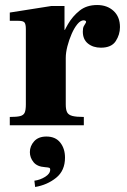

<svg xmlns="http://www.w3.org/2000/svg" viewBox="-20 -499 508 765"><path d="M19 0V-33Q47 -33 60.5 -36.5Q74 -40 78.5 -50.5Q83 -61 83 -83V-383Q83 -403 77.5 -409.5Q72 -416 54 -416H19V-449L184 -475H237V-380H242V-83Q242 -62 247.5 -51.5Q253 -41 268.5 -37Q284 -33 314 -33V0ZM211 -268V-304Q214 -316 223.5 -344Q233 -372 251 -403Q269 -434 297 -456.5Q325 -479 367 -479Q407 -479 432.5 -455.5Q458 -432 458 -391Q458 -361 441 -335Q424 -309 382 -309Q351 -309 330.5 -325.5Q310 -342 310 -373Q310 -387 313.5 -394Q317 -401 320 -405Q323 -409 323 -412Q323 -415 320 -416.5Q317 -418 313 -418Q301 -418 288.5 -403Q276 -388 265.5 -364Q255 -340 248.5 -314.5Q242 -289 242 -268ZM120 246 117 221Q140 218 160 205.5Q180 193 180 177Q180 171 176 169.5Q172 168 159 167Q128 165 113.5 147Q99 129 99 107Q99 83 116 64Q133 45 165 45Q201 45 220 69Q239 93 239 129Q239 181 203.5 209.5Q168 238 120 246Z"/></svg>

Font: Frank Ruhl Libre Black
Style: Regular
Weight: 900
Designer: Yanek Iontef
Foundry: Fontef
Version: Version 6.004